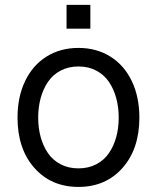

<svg xmlns="http://www.w3.org/2000/svg" viewBox="-20 -747 637 779"><path d="M250 -727.3H346.6V-630.7H250ZM51.1 -269.9Q51.1 -354 82 -418.3Q112.9 -482.6 169 -517.6Q225.1 -552.6 298.3 -552.6Q371.4 -552.6 427.6 -517.6Q483.7 -482.6 514.6 -418.3Q545.5 -354 545.5 -269.9Q545.5 -143.1 477.3 -65.9Q409.1 11.4 298.3 11.4Q187.5 11.4 119.3 -65.9Q51.1 -143.1 51.1 -269.9ZM225.7 -80.6Q257.5 -63.9 298.3 -63.9Q339.1 -63.9 370.9 -80.6Q402.7 -97.3 422.2 -126.1Q441.8 -154.8 451.7 -191.4Q461.6 -228 461.6 -269.9Q461.6 -311.8 451.7 -348.5Q441.8 -385.3 422.2 -414.4Q402.7 -443.5 370.9 -460.4Q339.1 -477.3 298.3 -477.3Q257.5 -477.3 225.7 -460.4Q193.9 -443.5 174.4 -414.4Q154.8 -385.3 144.9 -348.5Q134.9 -311.8 134.9 -269.9Q134.9 -228 144.9 -191.4Q154.8 -154.8 174.4 -126.1Q193.9 -97.3 225.7 -80.6Z"/></svg>

Font: TID UI
Style: Regular
Weight: 400
Designer: The TID Project Authors
Foundry: Bakken & Bæck
Version: Version 1.001;hotconv 1.0.109;makeotfexe 2.5.65596